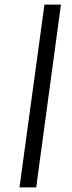

<svg xmlns="http://www.w3.org/2000/svg" viewBox="-20 -819 315 838"><path d="M138 -1H65L174 -799H246Z"/></svg>

Font: Merriweather Sans Variable Regular
Style: Italic
Weight: 300
Italic angle: -8°
Designer: Eben Sorkin
Foundry: Eben Sorkin
Version: Version 2.001